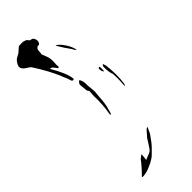

<svg xmlns="http://www.w3.org/2000/svg" viewBox="-282 -778 921 921"><g transform="rotate(-45 179.0 -317.5)"><path d="M151 -549Q151 -538 144 -541L137 -551Q128 -564 121.5 -565Q115 -566 114 -567Q157 -494 161 -455V-454Q161 -449 155 -449Q149 -449 147 -455Q146 -460 142 -470Q140 -477 135 -487.5Q130 -498 128 -505Q104 -562 59 -632Q55 -638 45 -644Q35 -650 30 -654Q16 -666 16 -677Q16 -688 29 -705Q35 -713 45.5 -718Q56 -723 63 -728Q68 -732 76.5 -740.5Q85 -749 91 -749H92Q97 -749 103 -749.5Q109 -750 116 -749Q124 -747 129 -745Q133 -744 136.5 -739Q140 -734 143 -731Q146 -730 151.5 -729Q157 -728 159 -726Q168 -717 168 -704Q168 -694 162.5 -688Q157 -682 152 -686Q142 -681 139.5 -674.5Q137 -668 137 -657.5Q137 -647 135 -644Q151 -607 151 -593Q152 -588 151 -574Q150 -560 150 -556ZM256 -559Q257 -557 261.5 -549Q266 -541 270 -540Q266 -566 245.5 -595Q225 -624 212 -626Q223 -607 235 -589Q247 -571 256 -559ZM166 -370Q166 -366 170 -362Q174 -358 173 -354L171 -325Q171 -322 171.5 -305.5Q172 -289 171 -285Q171 -268 168 -241Q166 -232 164 -214Q164 -213 163.5 -209.5Q163 -206 166 -204Q170 -207 172 -216.5Q174 -226 175 -229Q180 -242 183 -264Q186 -286 187 -307L190 -339Q190 -345 188 -361Q186 -375 186 -382V-395Q186 -405 182 -416.5Q178 -428 173 -428Q163 -418 162 -410ZM289 -406Q291 -404 291 -389Q291 -377 290 -374Q281 -380 281 -399Q281 -402 283.5 -404Q286 -406 289 -406ZM316 -265Q320 -288 320 -322Q320 -354 316 -386Q316 -387 311 -402Q307 -402 305 -397.5Q303 -393 303 -388Q303 -354 311 -335L312 -305Q312 -289 310 -263Q311 -261 310.5 -258Q310 -255 310 -252Q315 -257 316 -265ZM117 47Q121 45 126 40.5Q131 36 135 34Q136 37 134 52.5Q132 68 132 70Q136 67 151.5 61.5Q167 56 172 52Q180 46 193 24.5Q206 3 211 -4Q215 -7 222 -16Q229 -25 235.5 -31.5Q242 -38 249 -39L234 -7Q208 31 193 46Q186 52 175 64Q164 76 153 83Q135 95 114 103Q104 108 89.5 111.5Q75 115 66 115Q57 115 61 111Q96 76 117 47Z"/></g></svg>

Font: BM Euljiro oraeorae
Style: Regular
Weight: 400
Designer: Bongjin Kim; Bomjun Kim; Myungsoo Han; Hyesun Chae; Mikyoung Jeong; Wujin Sim; Minjae Kang; Suwha Jang;
Foundry: Sandoll Inc.
Version: Version 1.000;hotconv 1.0.109;makeexe 2.5.65596